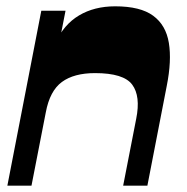

<svg xmlns="http://www.w3.org/2000/svg" viewBox="-20 -588 593 608"><path d="M3.3 0 110.8 -554H187.5L162.2 -424.7L155.5 -452Q182 -510.5 230.4 -539.2Q278.7 -568 344.7 -568Q424.5 -568 465 -538.2Q505.5 -508.5 514.7 -452.2Q524 -396 508 -315.7L446.7 0H370L411.3 -211.8Q425.8 -283.5 398.6 -320Q371.5 -356.5 281 -356.5Q214.3 -356.5 176 -328.4Q137.7 -300.3 125 -232L79.7 0Z"/></svg>

Font: Savate ExtraLight
Style: Italic
Weight: 200
Italic angle: -11°
Designer: Max Esnée
Foundry: Plomb Type
Version: Version 2.000